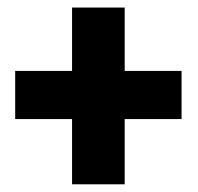

<svg xmlns="http://www.w3.org/2000/svg" viewBox="-20 -557 521 506"><path d="M308.6 -537.1V-370.1H458.5V-243.2H308.6V-71.3H169.9V-243.2H20V-370.1H169.9V-537.1Z"/></svg>

Font: Yantramanav Black
Style: Regular
Weight: 900
Version: Version 1.001;PS 1.0;hotconv 1.0.72;makeotf.lib2.5.5900; ttf